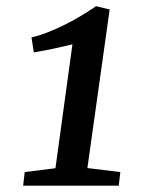

<svg xmlns="http://www.w3.org/2000/svg" viewBox="-20 -587 488 607"><path d="M58.1 -43 155.3 -55.2 209 -446.8Q180.7 -439.9 149.9 -433.3Q119.1 -426.8 86.9 -421.4L79.6 -468.8Q105 -474.6 132.8 -485.6Q160.6 -496.6 187.7 -510.3Q214.8 -523.9 239.5 -539.1Q264.2 -554.2 283.7 -567.4L326.7 -557.1L256.3 -55.7L360.4 -43L355.5 0H53.2Z"/></svg>

Font: Merriweather
Style: Italic
Weight: 400
Italic angle: -7°
Designer: Eben Sorkin ( eben@eyebytes.com )
Foundry: Eben Sorkin ( eben@eyebytes.com )
Version: Version 1.005; ttfautohint (v0.97) -l 13 -r 13 -G 200 -x 24 